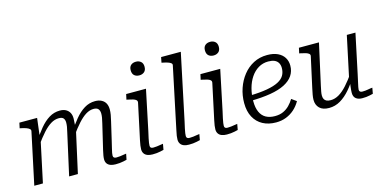

<svg xmlns="http://www.w3.org/2000/svg" viewBox="-75 -1177 3171 1591"><g transform="rotate(-15 1510.5 -381.5)"><path d="M61 0H135L214 -371L210 -381L229 -537H77L67 -491L78 -489Q103 -484 121 -477.5Q139 -471 148.5 -462.5Q158 -454 155 -442ZM777 -193 814 -352Q821 -380 825 -404Q829 -428 829 -449Q829 -479 818 -500.5Q807 -522 784 -534.5Q761 -547 728 -547Q678 -547 635.5 -521Q593 -495 554.5 -448.5Q516 -402 477 -342L490 -313Q530 -369 565 -408Q600 -447 633 -467.5Q666 -488 700 -488Q728 -488 740 -473.5Q752 -459 752 -433Q752 -418 749 -399.5Q746 -381 739 -353L704 -205Q694 -164 688 -137.5Q682 -111 679 -93.5Q676 -76 676 -62Q676 -40 686 -25.5Q696 -11 715 -4Q734 3 758 3Q776 3 793.5 1.5Q811 0 826.5 -3.5Q842 -7 855 -10L865 -60Q854 -59 840.5 -56.5Q827 -54 811 -52Q795 -50 780 -50Q766 -50 759 -55.5Q752 -61 752 -73Q752 -82 754.5 -96.5Q757 -111 763 -134.5Q769 -158 777 -193ZM360 0H435L512 -347Q513 -354 514.5 -369Q516 -384 517 -401Q518 -418 519 -433Q520 -448 520 -455Q520 -484 509 -504Q498 -524 477.5 -535.5Q457 -547 426 -547Q376 -547 333.5 -521Q291 -495 253 -449Q215 -403 176 -342L189 -313Q229 -369 264 -408Q299 -447 332.5 -467.5Q366 -488 401 -488Q430 -488 441 -474.5Q452 -461 452 -437Q452 -421 449 -402Q446 -383 439 -355Z M994 -62Q994 -77 996.5 -94Q999 -111 1004.5 -137.5Q1010 -164 1019 -205L1070 -444Q1072 -457 1063.5 -465Q1055 -473 1037 -478.5Q1019 -484 994 -489L983 -491L993 -537H1163L1091 -193Q1083 -159 1078 -135Q1073 -111 1071 -96.5Q1069 -82 1069 -73Q1069 -61 1075.5 -55.5Q1082 -50 1096 -50Q1112 -50 1127.5 -52Q1143 -54 1157 -56.5Q1171 -59 1181 -60L1172 -10Q1159 -7 1143.5 -3.5Q1128 0 1111 1.5Q1094 3 1076 3Q1052 3 1033 -4Q1014 -11 1004 -26Q994 -41 994 -62ZM1080 -717Q1080 -746 1096.5 -760.5Q1113 -775 1140 -775Q1165 -775 1182 -760.5Q1199 -746 1199 -717Q1199 -687 1182 -672.5Q1165 -658 1140 -658Q1113 -658 1096.5 -672.5Q1080 -687 1080 -717Z M1428 -666Q1431 -678 1422 -685.5Q1413 -693 1395.5 -699Q1378 -705 1352 -710L1343 -712L1352 -758H1521L1402 -193Q1394 -159 1389 -135Q1384 -111 1382 -96.5Q1380 -82 1380 -73Q1380 -61 1387 -55.5Q1394 -50 1407 -50Q1424 -50 1439 -52Q1454 -54 1468 -56.5Q1482 -59 1493 -60L1484 -10Q1471 -7 1455.5 -3.5Q1440 0 1423 1.5Q1406 3 1388 3Q1363 3 1344.5 -4Q1326 -11 1316 -26Q1306 -41 1306 -62Q1306 -77 1308.5 -94Q1311 -111 1317 -138Q1323 -165 1331 -205Z M1631 -62Q1631 -77 1633.5 -94Q1636 -111 1641.5 -137.5Q1647 -164 1656 -205L1707 -444Q1709 -457 1700.5 -465Q1692 -473 1674 -478.5Q1656 -484 1631 -489L1620 -491L1630 -537H1800L1728 -193Q1720 -159 1715 -135Q1710 -111 1708 -96.5Q1706 -82 1706 -73Q1706 -61 1712.5 -55.5Q1719 -50 1733 -50Q1749 -50 1764.5 -52Q1780 -54 1794 -56.5Q1808 -59 1818 -60L1809 -10Q1796 -7 1780.5 -3.5Q1765 0 1748 1.5Q1731 3 1713 3Q1689 3 1670 -4Q1651 -11 1641 -26Q1631 -41 1631 -62ZM1717 -717Q1717 -746 1733.5 -760.5Q1750 -775 1777 -775Q1802 -775 1819 -760.5Q1836 -746 1836 -717Q1836 -687 1819 -672.5Q1802 -658 1777 -658Q1750 -658 1733.5 -672.5Q1717 -687 1717 -717Z M2134 12Q2069 12 2020.5 -14Q1972 -40 1945 -90Q1918 -140 1918 -211Q1918 -277 1938.5 -337Q1959 -397 1996.5 -444.5Q2034 -492 2086.5 -519.5Q2139 -547 2204 -547Q2258 -547 2294.5 -529.5Q2331 -512 2349.5 -482Q2368 -452 2368 -413Q2368 -365 2343 -328Q2318 -291 2269 -266Q2220 -241 2146 -228.5Q2072 -216 1974 -215L1980 -259Q2068 -261 2129 -272Q2190 -283 2226.5 -302Q2263 -321 2279 -348.5Q2295 -376 2295 -412Q2295 -438 2284 -456.5Q2273 -475 2252 -484Q2231 -493 2199 -493Q2153 -493 2115 -470.5Q2077 -448 2050 -408Q2023 -368 2009 -316Q1995 -264 1995 -205Q1995 -150 2012 -113Q2029 -76 2061 -58.5Q2093 -41 2138 -41Q2179 -41 2209.5 -55Q2240 -69 2263 -92.5Q2286 -116 2303 -144L2345 -114Q2323 -75 2291.5 -47Q2260 -19 2220.5 -3.5Q2181 12 2134 12Z M2569 -185Q2563 -157 2559.5 -138.5Q2556 -120 2556 -105Q2556 -87 2562.5 -74.5Q2569 -62 2582.5 -55.5Q2596 -49 2618 -49Q2654 -49 2689 -69.5Q2724 -90 2760 -130Q2796 -170 2836 -227L2849 -198Q2811 -136 2771 -89.5Q2731 -43 2686 -16.5Q2641 10 2589 10Q2535 10 2507.5 -17Q2480 -44 2480 -88Q2480 -108 2484.5 -132Q2489 -156 2495 -184L2552 -444Q2555 -457 2546 -465Q2537 -473 2519.5 -478.5Q2502 -484 2477 -489L2465 -491L2475 -537H2647ZM2889 -201Q2881 -163 2875 -137Q2869 -111 2866 -95.5Q2863 -80 2863 -73Q2863 -61 2870 -55.5Q2877 -50 2890 -50Q2915 -50 2938 -54.5Q2961 -59 2977 -60L2968 -10Q2955 -7 2940 -3.5Q2925 0 2908.5 1.5Q2892 3 2874 3Q2841 3 2821 -13Q2801 -29 2801 -62Q2801 -70 2802 -84.5Q2803 -99 2805.5 -119Q2808 -139 2812 -163L2806 -161L2886 -537H2960Z"/></g></svg>

Font: Roboto Serif 20pt Light
Style: Italic
Weight: 300
Italic angle: -10°
Version: Version 1.007